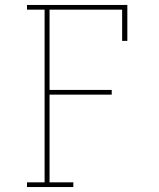

<svg xmlns="http://www.w3.org/2000/svg" viewBox="-20 -755 640 775"><path d="M89 0V-19H160V-716H89V-735H494V-590H473V-716H180V-392H431V-373H180V-19H276V0Z"/></svg>

Font: Iosevka Slab Thin Extended
Style: Regular
Weight: 100
Width: 7
Monospace: yes
Designer: Belleve Invis
Foundry: Belleve Invis
Version: Version 11.1.1; ttfautohint (v1.8.3)